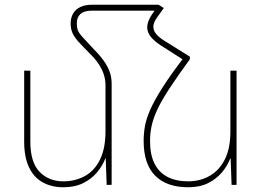

<svg xmlns="http://www.w3.org/2000/svg" viewBox="-20 -780 1106 810"><path d="M451 -427V0H430L426 -111H424Q413 -81 389.5 -53Q366 -25 331 -7.5Q296 10 247 10Q198 10 160.5 -10.5Q123 -31 102.5 -74Q82 -117 82 -182V-482H108V-183Q108 -95 147 -55Q186 -15 247 -15Q297 -15 337.5 -37Q378 -59 401.5 -106Q425 -153 425 -226V-422Q425 -455 409 -488Q393 -521 360 -553Q329 -584 311 -604Q293 -624 285.5 -641.5Q278 -659 278 -681Q278 -705 288.5 -723Q299 -741 319 -750.5Q339 -760 368 -760H649V-735H367Q335 -735 319.5 -721Q304 -707 304 -682Q304 -666 307.5 -654.5Q311 -643 327 -625Q343 -607 378 -570Q402 -546 418.5 -522.5Q435 -499 443 -476Q451 -453 451 -427ZM750 -530 765 -551 781 -541V-530Q730 -460 697 -410Q664 -360 646 -322.5Q628 -285 620.5 -252.5Q613 -220 613 -185Q613 -127 632 -89.5Q651 -52 687 -33.5Q723 -15 774 -15Q824 -15 864.5 -38Q905 -61 928.5 -107.5Q952 -154 952 -226V-482H978V0H957L953 -111H951Q940 -81 916.5 -53Q893 -25 858 -7.5Q823 10 774 10Q683 10 634.5 -39Q586 -88 586 -185Q586 -217 591.5 -248Q597 -279 614 -317.5Q631 -356 663.5 -407.5Q696 -459 750 -530ZM781 -541 750 -530 659 -588Q630 -607 615.5 -625.5Q601 -644 601 -665Q601 -677 606 -690.5Q611 -704 621 -719L649 -760L671 -746L643 -707Q635 -696 631 -686Q627 -676 627 -667Q627 -651 638.5 -637Q650 -623 672 -609Z"/></svg>

Font: Noto Sans Armenian Thin
Style: Regular
Weight: 250
Version: Version 2.007